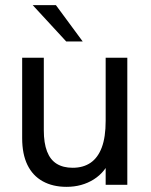

<svg xmlns="http://www.w3.org/2000/svg" viewBox="-20 -717 587 745"><path d="M238 8Q185 8 146 -13.5Q107 -35 86.5 -77Q66 -119 66 -181V-493H150V-211Q150 -162 162.5 -129.5Q175 -97 200 -81.5Q225 -66 262 -66Q303 -66 331.5 -85.5Q360 -105 375 -145Q390 -185 390 -248V-493H474V0H390V-105H411Q390 -50 344 -21Q298 8 238 8ZM237 -556 107 -697H197L301 -556Z"/></svg>

Font: Hanken Grotesk
Style: Regular
Weight: 400
Designer: Alfredo Marco Pradil
Foundry: Hanken Design Co.
Version: Version 3.013